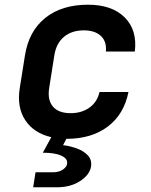

<svg xmlns="http://www.w3.org/2000/svg" viewBox="-20 -580 640 816"><path d="M121 216 131 152H207Q231 152 247.5 140.5Q264 129 265 116Q269 95 241.5 82Q214 69 162 69L198 3Q124 -14 87.5 -69Q51 -124 64 -206L86 -344Q102 -447 172 -503.5Q242 -560 354 -560Q456 -560 510 -506Q564 -452 553 -361H430Q434 -404 408.5 -427.5Q383 -451 336 -451Q285 -451 252 -423.5Q219 -396 211 -345L189 -206Q181 -155 205 -127Q229 -99 280 -99Q327 -99 360 -122.5Q393 -146 403 -189H526Q507 -94 438 -42Q369 10 263 10H262L248 37Q276 40 305.5 50.5Q335 61 353 80Q371 99 367 128Q361 163 320.5 189.5Q280 216 221 216Z"/></svg>

Font: JetBrains Mono NL
Style: Bold Italic
Weight: 700
Italic angle: -9°
Designer: Philipp Nurullin, Konstantin Bulenkov
Foundry: JetBrains
Version: Version 2.304; ttfautohint (v1.8.4.7-5d5b)